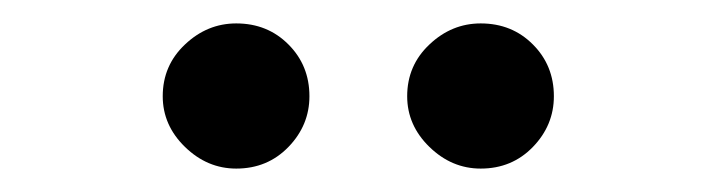

<svg xmlns="http://www.w3.org/2000/svg" viewBox="-20 -775 612 164"><path d="M181.8 -631Q157 -631 138 -649.5Q119 -668 119 -692.8Q119 -719.1 138 -737Q157 -755 181.8 -755Q208.5 -755 226.4 -737Q244.3 -719.1 244.3 -692.8Q244.3 -668 226.4 -649.5Q208.5 -631 181.8 -631ZM390.6 -631Q365.8 -631 346.8 -649.5Q327.8 -668 327.8 -692.8Q327.8 -719.1 346.8 -737Q365.8 -755 390.6 -755Q417.3 -755 435.2 -737Q453.1 -719.1 453.1 -692.8Q453.1 -668 435.2 -649.5Q417.3 -631 390.6 -631Z"/></svg>

Font: Linik Sans Medium
Style: Regular
Weight: 500
Designer: Rasmus Andersson (font), Cristiano Sobral (main changes)
Foundry: rsms
Version: Version 3.018;June 1, 2022;FontCreator 14.0.0.2814 64-bit; t